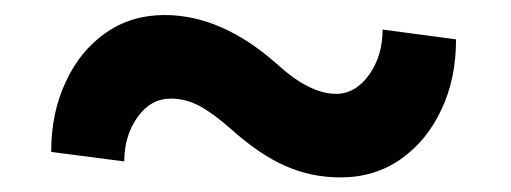

<svg xmlns="http://www.w3.org/2000/svg" viewBox="-20 -423 686 258"><path d="M437.5 -184.6Q398.4 -184.6 363.5 -200Q328.6 -215.3 290.5 -249.5Q266.1 -271 247.8 -280.8Q229.5 -290.5 209.5 -290.5Q182.6 -290.5 164.8 -265.6Q147 -240.7 147 -206.1L48.8 -218.8Q48.8 -272 68.4 -313Q87.4 -354.5 121.8 -378.7Q156.2 -402.8 201.2 -402.8Q277.3 -402.8 351.1 -337.9Q395.5 -296.9 431.6 -296.9Q457.5 -296.9 475.8 -322.3Q494.1 -347.7 494.1 -383.3L592.8 -370.1Q592.8 -316.9 573.2 -275.9Q553.7 -233.9 518.6 -209.2Q483.4 -184.6 437.5 -184.6Z"/></svg>

Font: Suwannaphum
Style: Bold
Weight: 700
Designer: Danh Hong
Version: Version 8.002; ttfautohint (v1.8.3)